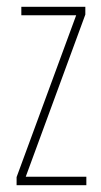

<svg xmlns="http://www.w3.org/2000/svg" viewBox="-20 -547 298 567"><path d="M235 0V-25H56L232 -504V-527H43V-502H205L29 -24V0Z"/></svg>

Font: Noto Sans Oriya ExtCond Thin
Style: Regular
Weight: 100
Width: 2
Designer: Amélie Bonet and Sol Matas
Foundry: Google LLC
Version: Version 2.006